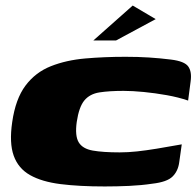

<svg xmlns="http://www.w3.org/2000/svg" viewBox="-20 -667 709 693"><path d="M24 -226Q36 -310 72 -358Q108 -406 163.5 -428Q219 -450 288 -456Q357 -462 433 -462Q478 -462 517.5 -459.5Q557 -457 597 -452Q646 -446 659.5 -427Q673 -408 668 -373L659 -304Q624 -316 582 -323.5Q540 -331 499 -335Q458 -339 426 -339Q374 -339 339 -333.5Q304 -328 284.5 -304.5Q265 -281 257 -227Q250 -177 264 -153.5Q278 -130 315 -123.5Q352 -117 412 -117Q442 -117 474.5 -120.5Q507 -124 546.5 -130.5Q586 -137 636 -146L627 -82Q623 -50 603 -30Q583 -10 530 -4Q490 2 446 4Q402 6 358 6Q266 6 198.5 -2.5Q131 -11 88.5 -35Q46 -59 29.5 -105Q13 -151 24 -226ZM317 -521 459 -647 542 -598 399 -521Z"/></svg>

Font: Genos Black
Style: Italic
Weight: 900
Italic angle: -8°
Version: Version 1.010